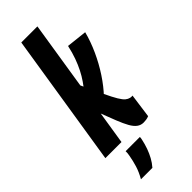

<svg xmlns="http://www.w3.org/2000/svg" viewBox="-323 -768 1006 1006"><g transform="rotate(-45 180.0 -265.0)"><path d="M-15.6 0 101.4 -740H220.8L103.8 0ZM258 10Q238.2 10 222.4 -1.8Q206.6 -13.6 193.1 -37.8Q179.6 -62 165 -98.6L122 -210L152 -381.8L215.8 -245.2Q236.8 -200.4 251.2 -176.6Q265.6 -152.8 276.7 -143.7Q287.8 -134.6 299.4 -132Q303.4 -131 307.6 -130.8Q311.8 -130.6 316.8 -131.2L298.4 2.8Q287.8 7.2 277.7 8.6Q267.6 10 258 10ZM206.2 -232.4 150.2 -322.4Q167.8 -344 184.3 -367.8Q200.8 -391.6 214.8 -419.1Q228.8 -446.6 240.8 -479.8Q252.8 -513 261.8 -554L376.2 -541.4Q362.2 -487 336.6 -430.6Q311 -374.2 277.5 -323.2Q244 -272.2 206.2 -232.4ZM85.3 49.2H190.8Q190.8 53.4 190.3 57.9Q189.8 62.4 188.5 67.2Q182.7 94.8 173.6 120.2Q164.4 145.7 152.2 168.1Q140 190.5 122.7 210.2H37.9Q57.6 175.8 67.3 143.9Q76.9 112.1 82.3 81.2Q84.3 73.2 84.8 64.7Q85.3 56.2 85.3 49.2Z"/></g></svg>

Font: Georama ExtraCondensed Thin
Style: Italic
Weight: 100
Width: 2
Italic angle: -9°
Designer: Jean-Baptiste Levee
Foundry: Production Type
Version: Version 1.001